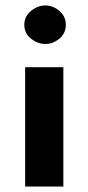

<svg xmlns="http://www.w3.org/2000/svg" viewBox="-20 -683 324 703"><path d="M72 -437H212V0H72ZM69 -592Q69 -623 93.5 -643Q118 -663 146 -663Q174 -663 197.5 -643Q221 -623 221 -592Q221 -561 197.5 -541.5Q174 -522 146 -522Q118 -522 93.5 -541.5Q69 -561 69 -592Z"/></svg>

Font: Josefin Sans Thin
Style: Bold
Weight: 700
Version: Version 2.000